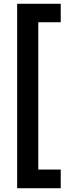

<svg xmlns="http://www.w3.org/2000/svg" viewBox="-20 -831 398 1018"><path d="M71 167V-811H302V-713H183V68H302V167Z"/></svg>

Font: DM Sans SemiBold
Style: Regular
Weight: 600
Designer: Colophon Foundry, Jonny Pinhorn
Foundry: Colophon Foundry
Version: Version 4.004; ttfautohint (v1.8.4.7-5d5b)